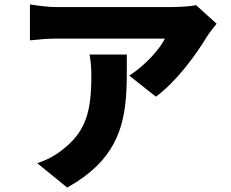

<svg xmlns="http://www.w3.org/2000/svg" viewBox="-20 -784 1040 866"><path d="M914 -620C924 -636 945 -662 957 -677L864 -761C844 -755 780 -752 747 -752H238C194 -752 156 -758 115 -764V-602C167 -607 194 -610 238 -610H724C702 -565 637 -490 563 -443L683 -348C773 -413 864 -536 914 -620ZM552 -538H384C390 -503 392 -478 392 -443C392 -280 368 -189 257 -105C215 -73 183 -60 148 -48L283 62C497 -57 541 -205 550 -373L552 -459L550 -377C552 -402 552 -428 552 -454V-460V-464C552 -473 552 -483 552 -493V-503V-513C552 -521 552 -530 552 -538Z"/></svg>

Font: Glow Sans SC Normal ExtraBold
Style: Regular
Weight: 800
Designer: Ryoko NISHIZUKA (kana, bopomofo & ideographs); Paul D. Hunt (Latin, Greek & Cyrillic); Sandoll Communications, Soo-young
Version: Version 0.93